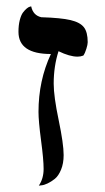

<svg xmlns="http://www.w3.org/2000/svg" viewBox="-20 -582 329 604"><path d="M117.2 -50.8Q117.2 -80.1 109.1 -140.6Q101.1 -201.2 101.1 -230Q101.1 -328.6 140.1 -412.1Q38.1 -412.1 38.1 -481.9Q38.1 -502.9 42.2 -518.8Q46.4 -534.7 52.2 -542.5Q58.1 -550.3 64 -555.2Q69.8 -560.1 74.2 -561L78.1 -562Q84 -533.7 109.9 -527.8Q171.9 -525.9 201.9 -518.8Q231.9 -511.7 243.9 -496.3Q255.9 -481 255.9 -449.2Q255.9 -441.9 251.7 -428.5Q247.6 -415 242.2 -407.2Q233.4 -403.8 224.1 -403.8Q199.2 -403.8 164.1 -420.9Q148.9 -373.5 148.9 -318.8Q148.9 -278.8 164.6 -204.1Q180.2 -129.4 180.2 -94.2Q180.2 -67.9 172.1 -48.3Q164.1 -28.8 152.6 -19.5Q141.1 -10.3 129.6 -4.9Q118.2 0.5 110.4 1L102.1 2Q117.2 -20 117.2 -50.8Z"/></svg>

Font: Linux Biolinum G
Style: Regular
Weight: 400
Designer: Philipp H. Poll
Foundry: Philipp H. Poll
Version: Version 1.1.0 ; ttfautohint (v1.6)